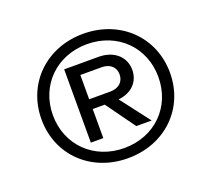

<svg xmlns="http://www.w3.org/2000/svg" viewBox="-106 -898 955 869"><g transform="rotate(-20 372.0 -463.5)"><path d="M372 -164C551 -164 682 -291 682 -463C682 -635 551 -763 372 -763C194 -763 63 -635 63 -463C63 -291 194 -164 372 -164ZM372 -213C226 -213 118 -319 118 -463C118 -607 226 -713 372 -713C519 -713 626 -607 626 -463C626 -319 519 -213 372 -213ZM237 -288H297V-428H355L456 -288H530L422 -429C485 -435 526 -476 526 -534C526 -597 476 -641 403 -641H237ZM297 -592H399C439 -592 465 -570 465 -534C465 -498 439 -475 399 -475H297Z"/></g></svg>

Font: Bounded Light
Style: Regular
Weight: 300
Designer: Vlad Churkin
Version: Version 3.0